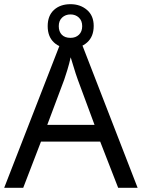

<svg xmlns="http://www.w3.org/2000/svg" viewBox="-20 -898 679 918"><path d="M545 0 459 -221H176L91 0H0L279 -717H360L638 0ZM352 -517Q349 -525 342 -546Q335 -567 328.5 -589.5Q322 -612 318 -624Q311 -593 302 -563.5Q293 -534 287 -517L206 -301H432ZM317 -667Q268 -667 238 -695Q208 -723 208 -773Q208 -823 238 -850.5Q268 -878 317 -878Q364 -878 396 -850.5Q428 -823 428 -774Q428 -723 396.5 -695Q365 -667 317 -667ZM317 -717Q342 -717 357.5 -732Q373 -747 373 -773Q373 -799 357 -814Q341 -829 317 -829Q293 -829 277 -814Q261 -799 261 -773Q261 -747 275.5 -732Q290 -717 317 -717Z"/></svg>

Font: Noto Sans Rejang
Style: Regular
Weight: 400
Designer: Monotype Design Team
Foundry: Monotype Imaging Inc.
Version: Version 2.001; ttfautohint (v1.8.4.7-5d5b)